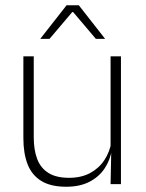

<svg xmlns="http://www.w3.org/2000/svg" viewBox="-20 -701 556 731"><path d="M108.5 -486.5V-178.5Q108.5 -130.5 121.5 -96Q134.5 -61.5 164 -42.8Q193.5 -24 243 -24Q289 -24 322.8 -42Q356.5 -60 377.2 -91.2Q398 -122.5 404.5 -162.5L415.5 -130.5H405.5Q400 -93 379 -60.8Q358 -28.5 321.2 -9.2Q284.5 10 232 10Q173 10 137 -12.2Q101 -34.5 85 -75.8Q69 -117 69 -175V-486.5ZM440.5 -486.5V0H401L403.5 -123.5L401 -125.5V-486.5ZM233.5 -681H280L379.5 -554V-553H345L258.5 -655H255L168.5 -553H134V-554Z"/></svg>

Font: Anek Bangla ExtraLight
Style: Regular
Weight: 250
Designer: Sulekha Rajkumar (Bangla), Yesha Goshar (Latin)
Foundry: Ek Type
Version: Version 1.003